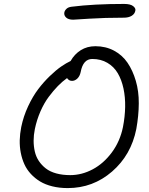

<svg xmlns="http://www.w3.org/2000/svg" viewBox="-20 -959 756 976"><path d="M352.1 -858.9Q327.6 -858.9 315.9 -870.1Q304.2 -881.3 307.1 -896Q309.1 -905.8 318.1 -914.3Q327.1 -922.9 344.2 -924.8Q456.1 -939 610.8 -939Q642.6 -939 656.7 -928Q670.9 -917 668 -904.8Q665 -888.2 649.4 -878.7Q633.8 -869.1 609.9 -869.1Q513.2 -869.1 433.8 -864Q354.5 -858.9 352.1 -858.9ZM324.2 -2.9Q282.2 -2.9 246.3 -11.7Q210.4 -20.5 183.8 -36.6Q157.2 -52.7 136.7 -75Q116.2 -97.2 104 -124Q91.8 -150.9 85.7 -181.9Q79.6 -212.9 80.3 -245.8Q81.1 -278.8 87.9 -313Q99.1 -367.7 122.8 -418.5Q146.5 -469.2 174.1 -505.6Q201.7 -542 233.4 -572.5Q265.1 -603 291 -620.8Q316.9 -638.7 338.9 -648.9Q358.4 -683.6 390.6 -703.9Q422.9 -724.1 464.8 -724.1Q517.1 -724.1 559.3 -701.7Q601.6 -679.2 628.2 -640.1Q654.8 -601.1 670.4 -547.9Q686 -494.6 685.5 -432.9Q685.1 -371.1 672.9 -303.2Q646.5 -170.9 549.6 -86.9Q452.6 -2.9 324.2 -2.9ZM157.2 -303.2Q150.9 -272.5 150.9 -243.9Q150.9 -215.3 157 -188.7Q163.1 -162.1 177.5 -140.6Q191.9 -119.1 212.9 -102.8Q233.9 -86.4 265.6 -77.6Q297.4 -68.8 336.9 -68.8Q396 -68.8 451.4 -98.4Q506.8 -127.9 548.6 -184.3Q590.3 -240.7 605 -313Q615.2 -365.2 616.2 -415Q617.2 -464.8 607.7 -509.3Q598.1 -553.7 578.6 -586.9Q559.1 -620.1 525.9 -639.6Q492.7 -659.2 449.2 -659.2Q402.3 -659.2 390.1 -592.8Q385.7 -571.8 373.3 -559.8Q360.8 -547.9 346.2 -547.9Q330.1 -547.9 320.8 -562Q296.9 -544.9 274.2 -521.7Q251.5 -498.5 227.8 -466.8Q204.1 -435.1 185.5 -392.6Q167 -350.1 157.2 -303.2Z"/></svg>

Font: Shantell Sans Bouncy
Style: Italic
Weight: 300
Italic angle: -11.31°
Designer: Stephen Nixon, Anya Danilova, Shantell Martin
Foundry: Arrow Type
Version: Version 1.006;[9816181b4]